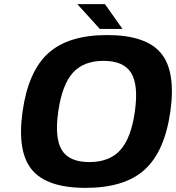

<svg xmlns="http://www.w3.org/2000/svg" viewBox="-20 -890 853 930"><path d="M213.9 -632.3Q311 -720.2 499 -720.2Q687 -720.2 759.8 -632.3Q832.5 -544.4 805.2 -350.1Q777.8 -155.8 680.4 -67.9Q583 20 395 20Q207 20 134.5 -67.9Q62 -155.8 89.4 -350.1Q116.7 -544.4 213.9 -632.3ZM481.4 -595.2Q384.3 -595.2 332.5 -537.1Q280.8 -479 262.2 -350.1Q243.7 -221.2 279.5 -163.1Q315.4 -105 412.6 -105Q510.3 -105 562.7 -163.1Q615.2 -221.2 633.3 -350.1Q651.4 -478.5 615.2 -536.9Q579.1 -595.2 481.4 -595.2ZM573.2 -750H463.4L354.5 -870.1H488.3Z"/></svg>

Font: Fivo Sans
Style: Italic
Weight: 700
Designer: Alexander Slobzheninov
Foundry: Alexander Slobzheninov
Version: 1.0